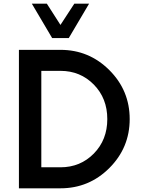

<svg xmlns="http://www.w3.org/2000/svg" viewBox="-20 -1020 776 1040"><path d="M262.5 -813.8 152.5 -1000H233.8L307.5 -885L382.5 -1000H462.5L352.5 -813.8ZM82.5 0V-750H307.5Q462.5 -750 572.5 -640Q682.5 -530 682.5 -375Q682.5 -220 572.5 -110Q462.5 0 307.5 0ZM203.8 -113.8H307.5Q415 -113.8 488.1 -188.1Q561.2 -262.5 561.2 -375Q561.2 -487.5 488.1 -561.9Q415 -636.2 307.5 -636.2H203.8Z"/></svg>

Font: Now Medium
Style: Regular
Weight: 500
Designer: Alfredo Marco Pradil
Foundry: Alfredo Marco Pradil
Version: Version 1.002;PS 001.002;hotconv 1.0.88;makeotf.lib2.5.64775